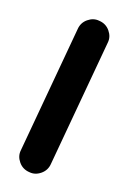

<svg xmlns="http://www.w3.org/2000/svg" viewBox="-50 -78 135 203"><path d="M55 -56Q62 -53 64.5 -46Q67 -39 64 -33Q49 -1 34 31Q19 63 4 95Q1 102 -6 104.5Q-13 107 -19 104Q-26 101 -28.5 94Q-31 87 -28 81Q-13 49 2 17Q17 -15 32 -47Q35 -54 42 -56.5Q49 -59 55 -56Z"/></svg>

Font: FRB American Cursive Guidelines Arrows
Style: Italic
Weight: 400
Italic angle: -25°
Version: Version 2.0;Modular Font Editor K font №1